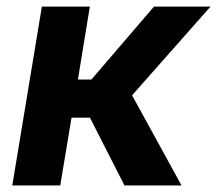

<svg xmlns="http://www.w3.org/2000/svg" viewBox="-20 -566 662 586"><path d="M17.5 0 107.8 -545.9H254.2L217.8 -323.3H259L450 -545.9H622.5L383.1 -275.1L534 0H359.9L254.5 -206.9H198.3L163.9 0Z"/></svg>

Font: Adwaita Sans
Style: Italic
Weight: 400
Italic angle: -9.39999°
Designer: Rasmus Andersson
Foundry: rsms
Version: Version 4.001;git-9221beed3